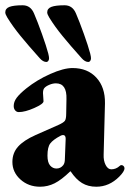

<svg xmlns="http://www.w3.org/2000/svg" viewBox="-20 -694 492 728"><path d="M27 -80Q27 -114 48.5 -138Q70 -162 115 -182L201 -220Q221 -229 226 -236Q231 -243 231 -263L232 -318Q234 -378 192 -378Q180 -378 167 -372.5Q154 -367 148 -360Q143 -354 143 -341Q143 -334 144 -325.5Q145 -317 145 -310Q145 -300 110 -284.5Q75 -269 51 -269Q43 -269 37.5 -275.5Q32 -282 32 -292Q32 -308 43 -323Q54 -338 80 -359Q120 -391 170.5 -413.5Q221 -436 255 -436Q312 -436 345.5 -399.5Q379 -363 378 -302L373 -108Q372 -85 380.5 -68.5Q389 -52 402 -52Q420 -52 434 -65Q437 -68 440 -68Q445 -68 448.5 -64.5Q452 -61 452 -56Q452 -44 432 -24Q394 14 345 14Q314 14 291 0Q268 -14 248 -44H246Q213 -12 187 1Q161 14 132 14Q88 14 57.5 -13.5Q27 -41 27 -80ZM220 -68Q226 -76 226 -91L229 -168Q229 -182 219 -182Q215 -182 209 -179Q181 -164 170.5 -150Q160 -136 160 -104Q160 -78 170 -66.5Q180 -55 194 -55Q210 -55 220 -68ZM130 -474Q87 -522 58 -557.5Q29 -593 8 -627Q0 -640 0 -647Q0 -662 16 -668Q32 -674 66 -674Q96 -674 109 -643Q122 -613 139 -565.5Q156 -518 163 -491Q166 -479 166 -473Q166 -467 163 -463Q160 -459 156 -459Q143 -459 130 -474ZM289 -474Q246 -522 217 -557.5Q188 -593 167 -627Q159 -640 159 -647Q159 -662 175 -668Q191 -674 225 -674Q255 -674 268 -643Q281 -613 298 -565.5Q315 -518 322 -491Q325 -479 325 -473Q325 -467 322 -463Q319 -459 315 -459Q302 -459 289 -474Z"/></svg>

Font: EB Garamond ExtraBold
Style: Regular
Weight: 800
Designer: Georg Duffner and Octavio Pardo
Foundry: Georg Duffner
Version: Version 1.000